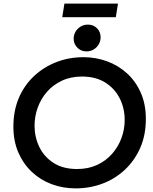

<svg xmlns="http://www.w3.org/2000/svg" viewBox="-20 -1029 848 1061"><path d="M398 12Q328 12 266 -11Q204 -34 156.5 -78.5Q109 -123 81.5 -186Q54 -249 54 -329Q54 -417 84 -487.5Q114 -558 168 -608.5Q222 -659 292 -686Q362 -713 441 -713Q509 -713 571 -690.5Q633 -668 681.5 -624Q730 -580 758 -516.5Q786 -453 786 -372Q786 -282 754.5 -211Q723 -140 669 -90Q615 -40 545.5 -14Q476 12 398 12ZM406 -95Q468 -95 516.5 -117.5Q565 -140 599 -178.5Q633 -217 651 -265.5Q669 -314 669 -366Q669 -431 641.5 -485.5Q614 -540 561.5 -573Q509 -606 433 -606Q371 -606 322 -583Q273 -560 239.5 -521.5Q206 -483 188.5 -434.5Q171 -386 171 -334Q171 -272 197 -217.5Q223 -163 275.5 -129Q328 -95 406 -95ZM458 -745Q427 -745 407 -766Q387 -787 387 -815Q387 -836 397.5 -854Q408 -872 426 -882.5Q444 -893 466 -893Q496 -893 516 -873Q536 -853 536 -823Q536 -802 525.5 -784Q515 -766 497.5 -755.5Q480 -745 458 -745ZM324 -934 336 -1009H632L620 -934Z"/></svg>

Font: MuseoModerno Thin Medium
Style: Italic
Weight: 500
Italic angle: -9°
Version: Version 1.003